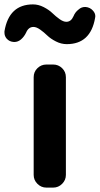

<svg xmlns="http://www.w3.org/2000/svg" viewBox="-73 -853 453 873"><path d="M137.7 0Q114.3 0 97.2 -17.1Q80.1 -34.2 80.1 -57.6V-502Q80.1 -526.4 97.2 -543Q114.3 -559.6 137.7 -559.6H168.9Q192.4 -559.6 209.5 -543Q226.6 -526.4 226.6 -502V-57.6Q226.6 -34.2 209.5 -17.1Q192.4 0 168.9 0ZM230.5 -652.3Q205.1 -652.3 181.2 -664.6Q157.2 -676.8 142.1 -691.4Q127 -706.1 109.9 -718.3Q92.8 -730.5 79.1 -730.5Q56.6 -730.5 45.9 -705.1Q37.1 -686.5 22.5 -673.8Q8.8 -662.1 -7.8 -662.1Q-8.8 -662.1 -9.8 -662.1Q-30.3 -663.1 -43 -677.7Q-52.7 -689.5 -52.7 -704.1Q-52.7 -708 -52.7 -710.9Q-32.2 -833 77.1 -833Q101.6 -833 125.5 -820.8Q149.4 -808.6 165 -793.5Q180.7 -778.3 197.8 -766.1Q214.8 -753.9 228.5 -753.9Q250 -753.9 260.7 -778.3Q268.6 -797.9 284.2 -809.6Q296.9 -821.3 313.5 -821.3Q315.4 -821.3 316.4 -821.3Q336.9 -819.3 349.6 -804.7Q360.4 -793 360.4 -779.3Q360.4 -775.4 359.4 -771.5Q338.9 -652.3 230.5 -652.3Z"/></svg>

Font: Gen Jyuu Gothic P Bold
Style: Bold
Weight: 700
Designer: [Source Han Sans]
Ryoko NISHIZUKA  (kana & ideographs); Paul D. Hunt (Latin, Greek & Cyrillic); Wenlong ZHANG  (bopomofo
Version: Version 1.002.20150607